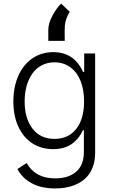

<svg xmlns="http://www.w3.org/2000/svg" viewBox="-20 -847 641 1083"><path d="M291.5 215.9Q211.6 215.9 157.8 186.1Q104 156.2 78.5 106.5L130.3 72.4Q178.6 159.1 291.5 159.1Q366.5 159.1 409.8 121.6Q453.1 84.2 453.1 10.3V-112.6H447.4Q438.6 -92 425.4 -74.4Q412.3 -56.8 392.6 -40.7Q372.9 -24.5 343.9 -15.1Q315 -5.7 279.8 -5.7Q214.5 -5.7 163.9 -37.6Q113.3 -69.6 84.3 -130.9Q55.4 -192.1 55.4 -274.1Q55.4 -356.2 83.5 -419.6Q111.5 -483 162.8 -517.9Q214.1 -552.9 280.9 -552.9Q397.7 -552.9 448.5 -441.4H454.9V-545.5H516.7V14.2Q516.7 65 499.8 104Q483 143.1 452.4 167.3Q421.9 191.4 381.4 203.7Q340.9 215.9 291.5 215.9ZM287.3 -63.6Q365.8 -63.6 410 -119.9Q454.2 -176.1 454.2 -275.2Q454.2 -339.5 435 -388.8Q415.8 -438.2 377.7 -466.8Q339.5 -495.4 287.3 -495.4Q247.2 -495.4 215 -478.3Q182.9 -461.3 161.9 -431.3Q141 -401.3 130 -361.5Q119 -321.7 119 -275.2Q119 -179.3 163.4 -121.4Q207.7 -63.6 287.3 -63.6ZM252.5 -616.5V-677.6Q252.1 -714.8 275.9 -758.9Q299.7 -802.9 324.9 -826.7L373.2 -780.9Q355.8 -750 350.1 -726.9Q344.5 -703.8 344.8 -674L345.2 -616.5Z"/></svg>

Font: Inter Light BETA
Style: Regular
Weight: 300
Designer: Rasmus Andersson
Foundry: rsms
Version: Version 3.011;git-f93a4a705